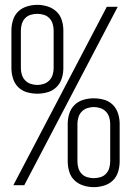

<svg xmlns="http://www.w3.org/2000/svg" viewBox="-20 -763 540 791"><path d="M134 -377Q112 -377 91 -383Q70 -389 55 -404Q40 -419 33.5 -440Q27 -461 27 -482V-638Q27 -659 33.5 -680Q40 -701 55 -715.5Q70 -730 91 -736.5Q112 -743 134 -743Q155 -743 176 -736.5Q197 -730 212.5 -715.5Q228 -701 234.5 -680Q241 -659 241 -638V-482Q241 -461 234.5 -440Q228 -419 212.5 -404Q197 -389 176 -383Q155 -377 134 -377ZM35 0 420 -735H465L80 0ZM134 -413Q147 -413 160.5 -417.5Q174 -422 183.5 -432Q193 -442 197 -455.5Q201 -469 201 -482V-638Q201 -651 197 -664.5Q193 -678 183.5 -688Q174 -698 160.5 -702Q147 -706 134 -706Q120 -706 106.5 -702Q93 -698 83.5 -688Q74 -678 70 -664.5Q66 -651 66 -638V-482Q66 -469 70 -455.5Q74 -442 83.5 -432Q93 -422 106.5 -417.5Q120 -413 134 -413ZM366 8Q345 8 324 1.5Q303 -5 287.5 -19.5Q272 -34 265.5 -55Q259 -76 259 -98V-253Q259 -274 265.5 -295Q272 -316 287.5 -331Q303 -346 324 -352Q345 -358 366 -358Q388 -358 409 -352Q430 -346 445 -331Q460 -316 466.5 -295Q473 -274 473 -253V-98Q473 -76 466.5 -55Q460 -34 445 -19.5Q430 -5 409 1.5Q388 8 366 8ZM366 -29Q380 -29 393.5 -33Q407 -37 416.5 -47Q426 -57 430 -70.5Q434 -84 434 -98V-253Q434 -266 430 -279.5Q426 -293 416.5 -303Q407 -313 393.5 -317.5Q380 -322 366 -322Q353 -322 339.5 -317.5Q326 -313 316.5 -303Q307 -293 303 -279.5Q299 -266 299 -253V-98Q299 -84 303 -70.5Q307 -57 316.5 -47Q326 -37 339.5 -33Q353 -29 366 -29Z"/></svg>

Font: Iosevka SS18 Extralight
Style: Regular
Weight: 200
Monospace: yes
Designer: Belleve Invis
Foundry: Belleve Invis
Version: Version 25.1.1; ttfautohint (v1.8.4)